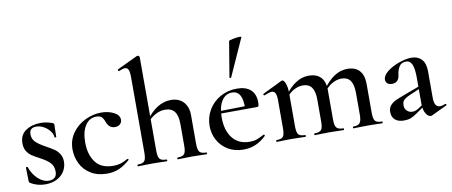

<svg xmlns="http://www.w3.org/2000/svg" viewBox="-66 -998 3003 1277"><g transform="rotate(-10 1435.5 -359.5)"><path d="M196 -238Q232 -218 251.5 -205Q271 -192 285.5 -170Q300 -148 300 -117Q300 -83 283 -54Q266 -25 232.5 -7Q199 11 153 11Q98 11 52 -17Q46 -23 46 -29L44 -121Q44 -124 49.5 -124.5Q55 -125 56 -122Q73 -73 107.5 -41Q142 -9 181 -9Q206 -9 220 -22Q234 -35 234 -61Q234 -99 212 -121.5Q190 -144 148 -166Q114 -184 95 -196.5Q76 -209 62.5 -230.5Q49 -252 49 -284Q49 -341 90.5 -369Q132 -397 191 -397Q230 -397 271 -382Q280 -378 280 -371Q280 -348 279 -335L278 -287Q278 -285 272 -285Q266 -285 266 -287Q266 -307 250 -328.5Q234 -350 209 -364Q184 -378 158 -378Q112 -378 112 -334Q112 -302 133.5 -281Q155 -260 196 -238Z M370 -186Q370 -249 404 -296.5Q438 -344 491.5 -369.5Q545 -395 600 -395Q647 -395 684.5 -376Q722 -357 722 -325Q722 -308 709.5 -296Q697 -284 674 -284Q635 -284 619 -328Q610 -353 598.5 -363.5Q587 -374 563 -374Q516 -374 488.5 -331.5Q461 -289 461 -218Q461 -135 499.5 -83.5Q538 -32 620 -32Q647 -32 669.5 -39Q692 -46 718 -61H719Q722 -61 724.5 -58Q727 -55 725 -53Q688 -20 652 -4Q616 12 570 12Q505 12 459.5 -16.5Q414 -45 392 -90.5Q370 -136 370 -186Z M780 -12Q814 -12 825.5 -26Q837 -40 837 -81V-592Q837 -627 830 -642.5Q823 -658 807 -658Q792 -658 766 -646H765Q762 -646 759.5 -651.5Q757 -657 760 -658L899 -724L904 -725Q908 -725 912.5 -721Q917 -717 917 -714V-81Q917 -40 928.5 -26Q940 -12 974 -12Q978 -12 978 -6Q978 0 974 0Q949 0 934 -1L877 -2L820 -1Q805 0 780 0Q777 0 777 -6Q777 -12 780 -12ZM1049 -12Q1083 -12 1094.5 -26Q1106 -40 1106 -81V-230Q1106 -286 1085 -313Q1064 -340 1020 -340Q987 -340 954 -321.5Q921 -303 899 -273L894 -285Q974 -397 1070 -397Q1124 -397 1155 -364Q1186 -331 1186 -274V-81Q1186 -40 1197.5 -26Q1209 -12 1243 -12Q1247 -12 1247 -6Q1247 0 1243 0Q1218 0 1203 -1L1146 -2L1089 -1Q1074 0 1049 0Q1046 0 1046 -6Q1046 -12 1049 -12Z M1295 -181Q1295 -240 1324 -289Q1353 -338 1403.5 -366.5Q1454 -395 1516 -395Q1576 -395 1608.5 -366Q1641 -337 1641 -280Q1641 -265 1638.5 -258Q1636 -251 1630 -251H1548Q1553 -375 1480 -375Q1435 -375 1409.5 -334Q1384 -293 1384 -223Q1384 -135 1425 -83.5Q1466 -32 1541 -32Q1569 -32 1588 -39Q1607 -46 1638 -62L1640 -63Q1642 -63 1644.5 -59Q1647 -55 1645 -53Q1609 -19 1572 -3.5Q1535 12 1492 12Q1431 12 1386.5 -15Q1342 -42 1318.5 -86Q1295 -130 1295 -181ZM1354 -267 1576 -271V-251L1355 -250ZM1488 -472Q1485 -472 1482.5 -473.5Q1480 -475 1481 -476L1521 -716Q1522 -720 1549.5 -725.5Q1577 -731 1595 -731Q1607 -731 1606 -727L1492 -474Q1492 -472 1488 -472Z M2235 -12Q2268 -12 2280 -26.5Q2292 -41 2292 -81V-230Q2292 -286 2272.5 -313Q2253 -340 2213 -340Q2181 -340 2149.5 -322Q2118 -304 2097 -273L2092 -285Q2169 -397 2262 -397Q2315 -397 2343.5 -366.5Q2372 -336 2372 -274V-81Q2372 -40 2383.5 -26Q2395 -12 2429 -12Q2433 -12 2433 -6Q2433 0 2429 0Q2404 0 2389 -1L2332 -2L2275 -1Q2260 0 2235 0Q2232 0 2232 -6Q2232 -12 2235 -12ZM1974 -12Q2008 -12 2019.5 -26Q2031 -40 2031 -81V-230Q2031 -286 2011.5 -313Q1992 -340 1952 -340Q1920 -340 1888.5 -322Q1857 -304 1836 -273L1831 -285Q1908 -397 2001 -397Q2054 -397 2082.5 -367.5Q2111 -338 2111 -282V-81Q2111 -40 2123 -26Q2135 -12 2169 -12Q2172 -12 2172 -6Q2172 0 2169 0Q2143 0 2128 -1L2071 -2L2014 -1Q1999 0 1974 0Q1971 0 1971 -6Q1971 -12 1974 -12ZM1717 -12Q1751 -12 1762 -26Q1773 -40 1773 -81V-272Q1773 -304 1765.5 -319Q1758 -334 1741 -334Q1726 -334 1691 -319H1690Q1686 -319 1684 -324Q1682 -329 1685 -330L1816 -394Q1822 -396 1823 -396Q1834 -396 1844 -371Q1854 -346 1854 -306V-81Q1854 -40 1865.5 -26Q1877 -12 1911 -12Q1914 -12 1914 -6Q1914 0 1911 0Q1886 0 1871 -1L1814 -2L1756 -1Q1742 0 1717 0Q1714 0 1714 -6Q1714 -12 1717 -12Z M2756 8Q2738 8 2723 -16.5Q2708 -41 2708 -82V-258Q2708 -320 2695.5 -348.5Q2683 -377 2656 -377Q2623 -377 2608.5 -352.5Q2594 -328 2591 -298Q2585 -247 2540 -247Q2518 -247 2507.5 -257Q2497 -267 2497 -282Q2497 -310 2530.5 -336.5Q2564 -363 2611.5 -379.5Q2659 -396 2695 -396Q2738 -396 2763.5 -369Q2789 -342 2789 -288V-108Q2789 -45 2828 -45Q2843 -45 2864 -54H2866Q2870 -54 2871 -49.5Q2872 -45 2868 -43L2765 6Q2761 8 2756 8ZM2494 -64Q2494 -91 2508.5 -108Q2523 -125 2545 -135.5Q2567 -146 2611 -162L2718 -202L2721 -187L2648 -156Q2621 -145 2605 -132Q2589 -119 2589 -93Q2589 -69 2604.5 -55Q2620 -41 2641 -41Q2660 -41 2680 -53L2734 -89L2735 -74L2664 -24Q2640 -7 2620.5 0Q2601 7 2577 7Q2536 7 2515 -12Q2494 -31 2494 -64Z"/></g></svg>

Font: Cormorant Garamond SemiBold
Style: Regular
Weight: 600
Designer: Christian Thalmann (Catharsis Fonts)
Foundry: Catharsis Fonts
Version: Version 4.000